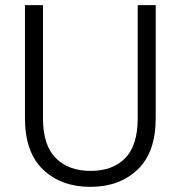

<svg xmlns="http://www.w3.org/2000/svg" viewBox="-20 -719 701 746"><path d="M147 -699V-259Q147 -155 196.5 -105Q246 -55 332 -55Q418 -55 466.5 -104.5Q515 -154 515 -259V-699H585V-260Q585 -127 514.5 -60Q444 7 331 7Q218 7 147.5 -60Q77 -127 77 -260V-699Z"/></svg>

Font: Poppins-Tabular Light
Style: Regular
Weight: 300
Designer: Ninad Kale (Devanagari), Jonny Pinhorn (Latin)
Foundry: Indian Type Foundry
Version: Version 4.004